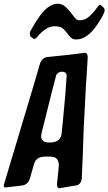

<svg xmlns="http://www.w3.org/2000/svg" viewBox="-90 -1019 582 1031"><path d="M319 -807Q301 -807 290.5 -817Q280 -827 270.5 -841Q261 -855 247 -866.5Q233 -878 204 -878Q178 -878 155 -862.5Q132 -847 109 -820Q98 -809 95 -809Q92 -809 75 -822Q70 -826 70 -837Q70 -846 72 -850V-849L80 -863Q80 -865 82 -867L89 -879Q99 -897 110 -913Q164 -999 221 -999Q246 -999 267.5 -977Q289 -955 303 -935Q311 -924 318.5 -917Q326 -910 337 -910Q366 -910 388 -929.5Q410 -949 429 -975L428 -974Q434 -981 438.5 -987Q443 -993 446 -993Q449 -993 458 -987V-986Q472 -975 472 -964Q472 -946 433 -888Q379 -807 319 -807ZM228 -8Q216 -10 216 -32Q225 -112 226 -130Q226 -152 216 -165Q206 -178 178 -178H152Q103 -178 92 -136Q82 -99 71.5 -63.5Q61 -28 30 -23L-64 -12Q-66 -12 -68 -15.5Q-70 -19 -70 -25Q-70 -28 -68 -31L95 -575L124 -675Q135 -709 165 -713Q215 -718 263.5 -723Q312 -728 361 -735L368 -736Q381 -732 381 -711L376 -627Q371 -561 368 -494L359 -320L354 -172L349 -61Q346 -29 319 -23Q299 -21 292 -19ZM188 -254Q236 -259 241 -302L243 -325Q248 -367 251.5 -411.5Q255 -456 260 -503L268 -612Q268 -634 240 -634H238Q217 -629 212 -615L190 -532L133 -303Q131 -295 131 -289Q131 -254 171 -254Z"/></svg>

Font: Bangerz
Style: Regular
Weight: 400
Designer: vernon adams
Foundry: Vernon Adams
Version: Version 2.10;February 7, 2025;FontCreator 13.0.0.2683 64-bit